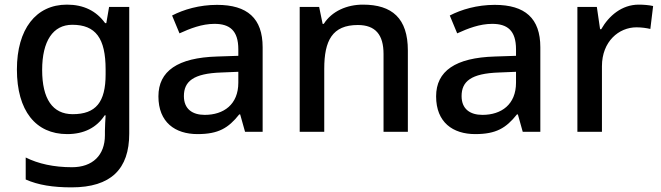

<svg xmlns="http://www.w3.org/2000/svg" viewBox="-20 -569 2854 829"><path d="M269 -549C135 -549 53 -443 53 -269C53 -91 134 10 270 10C343 10 397 -18 432 -71H436C435 -56 433 -20 433 -4V15C433 101 380 153 291 153C212 153 145 138 91 111V206C145 230 209 240 289 240C459 240 538 161 538 8V-539H451L439 -469H434C396 -522 341 -549 269 -549ZM292 -462C393 -462 436 -404 436 -269V-248C436 -128 394 -76 294 -76C207 -76 162 -142 162 -267C162 -392 209 -462 292 -462Z M917 -548C841 -548 773 -528 723 -502L755 -425C801 -446 852 -466 906 -466C971 -466 1009 -438 1009 -356V-328L918 -325C747 -320 664 -262 664 -153C664 -41 736 10 833 10C923 10 966 -16 1013 -75H1017L1038 0H1114V-365C1114 -490 1048 -548 917 -548ZM936 -256 1009 -259V-212C1009 -118 946 -73 864 -73C811 -73 774 -98 774 -154C774 -217 814 -252 936 -256Z M1547 -549C1478 -549 1413 -521 1378 -466H1373L1358 -539H1274V0H1380V-272C1380 -394 1415 -461 1525 -461C1601 -461 1636 -419 1636 -336V0H1741V-351C1741 -490 1673 -549 1547 -549Z M2116 -548C2040 -548 1972 -528 1922 -502L1954 -425C2000 -446 2051 -466 2105 -466C2170 -466 2208 -438 2208 -356V-328L2117 -325C1946 -320 1863 -262 1863 -153C1863 -41 1935 10 2032 10C2122 10 2165 -16 2212 -75H2216L2237 0H2313V-365C2313 -490 2247 -548 2116 -548ZM2135 -256 2208 -259V-212C2208 -118 2145 -73 2063 -73C2010 -73 1973 -98 1973 -154C1973 -217 2013 -252 2135 -256Z M2738 -549C2665 -549 2609 -501 2576 -443H2571L2557 -539H2473V0H2579V-283C2579 -390 2652 -451 2728 -451C2750 -451 2771 -448 2788 -444L2800 -543C2783 -547 2758 -549 2738 -549Z"/></svg>

Font: Noto Sans Georgian Medium
Style: Regular
Weight: 500
Designer: Monotype Design Team, Akaki Razmadze
Foundry: Google LLC
Version: Version 2.005